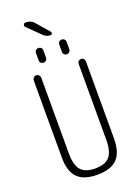

<svg xmlns="http://www.w3.org/2000/svg" viewBox="-196 -1153 892 1242"><g transform="rotate(-20 250.0 -532.5)"><path d="M70.3 -174.8V-704.1Q70.3 -713.9 78.1 -722.2Q85.9 -730.5 96.2 -730.5Q106.4 -730.5 114.3 -722.2Q122.1 -713.9 122.1 -704.1V-184.6Q122.1 -102.5 152.3 -67.9Q182.6 -33.2 251 -33.2Q319.3 -33.2 349.6 -67.9Q379.9 -102.5 379.9 -184.6V-705.1Q379.9 -715.8 386.7 -723.1Q393.6 -730.5 404.8 -730.5Q416 -730.5 422.9 -723.1Q429.7 -715.8 429.7 -705.1V-174.8Q429.7 -78.1 386.2 -34.2Q342.8 9.8 250 9.8Q157.2 9.8 113.8 -34.2Q70.3 -78.1 70.3 -174.8ZM144.5 -868.2Q144.5 -877.9 151.9 -884.8Q159.2 -891.6 169.9 -891.6Q180.7 -891.6 188 -884.8Q195.3 -877.9 195.3 -868.2V-815.4Q195.3 -804.7 187.5 -797.4Q179.7 -790 169.9 -790Q160.2 -790 152.3 -796.9Q144.5 -803.7 144.5 -815.4ZM304.7 -868.2Q304.7 -877.9 312 -884.8Q319.3 -891.6 330.1 -891.6Q340.8 -891.6 348.1 -884.8Q355.5 -877.9 355.5 -868.2V-815.4Q355.5 -804.7 347.7 -797.4Q339.8 -790 330.1 -790Q320.3 -790 312.5 -796.9Q304.7 -803.7 304.7 -815.4ZM273.4 -942.4Q246.1 -942.4 226.6 -960.9L136.7 -1048.8Q129.9 -1055.7 133.8 -1065.4Q137.7 -1075.2 148.4 -1075.2Q186.5 -1075.2 209 -1046.9L282.2 -962.9Q287.1 -957 284.2 -949.7Q281.2 -942.4 273.4 -942.4Z"/></g></svg>

Font: Rounded Mgen+ 1mn light
Style: Regular
Weight: 200
Designer: [Source Han Sans]
Ryoko NISHIZUKA  (kana & ideographs); Paul D. Hunt (Latin, Greek & Cyrillic); Wenlong ZHANG  (bopomofo
Version: Version 1.059.20150602